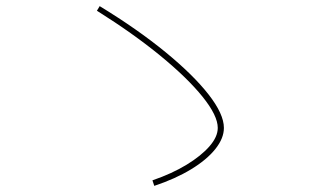

<svg xmlns="http://www.w3.org/2000/svg" viewBox="-20 -677 1040 626"><path d="M477 -89Q541 -111 588.5 -140Q636 -169 663 -200Q690 -231 690 -260Q690 -300 640.5 -361.5Q591 -423 502.5 -495.5Q414 -568 296 -642L305 -657Q428 -582 519 -507.5Q610 -433 660 -369Q710 -305 710 -260Q710 -226 682 -191Q654 -156 603 -125Q552 -94 483 -71Z"/></svg>

Font: M PLUS 2 Thin Thin
Style: Regular
Weight: 250
Version: Version 1.001